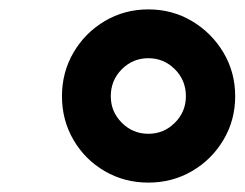

<svg xmlns="http://www.w3.org/2000/svg" viewBox="-20 -770 521 409"><path d="M296 -381Q245 -381 203 -405.5Q161 -430 136.5 -472Q112 -514 112 -565Q112 -616 136.5 -658Q161 -700 203 -725Q245 -750 296 -750Q347 -750 389 -725Q431 -700 456 -658Q481 -616 481 -565Q481 -514 456 -472Q431 -430 389 -405.5Q347 -381 296 -381ZM296 -485Q329 -485 352.5 -508.5Q376 -532 376 -565Q376 -599 352.5 -622.5Q329 -646 296 -646Q263 -646 239.5 -622.5Q216 -599 216 -565Q216 -532 239.5 -508.5Q263 -485 296 -485Z"/></svg>

Font: Be Vietnam Pro
Style: Bold Italic
Weight: 700
Italic angle: -12°
Designer: Lam Bao, Tony Le, Vietanh Nguyen
Foundry: Yellow Type Foundry
Version: Version 1.002; ttfautohint (v1.8.3)